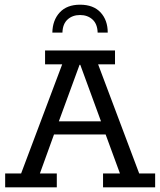

<svg xmlns="http://www.w3.org/2000/svg" viewBox="-20 -798 683 818"><path d="M2 0V-59H70L245 -524H172V-583H470V-524H398L573 -59H641V0H419V-59H491L422 -247L450 -225H197L218 -247L150 -59H222V0ZM223 -260 210 -281H429L418 -260L322 -522H319ZM203 -659Q204 -712 234.5 -745Q265 -778 321 -778Q378 -778 408.5 -745Q439 -712 439 -659H396Q395 -696 374 -715Q353 -734 321 -734Q289 -734 268 -715Q247 -696 246 -659Z"/></svg>

Font: Rokkitt
Style: Regular
Weight: 400
Designer: Vernon Adams
Foundry: Vernon Adams
Version: Version 3.103